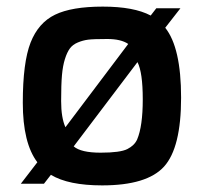

<svg xmlns="http://www.w3.org/2000/svg" viewBox="-20 -556 616 581"><path d="M93 -65Q49 -123 49 -245Q49 -367 72.5 -427Q96 -487 146.5 -511.5Q197 -536 291 -536Q385 -536 436 -509L453 -531H526L480 -472Q528 -412 528 -260.5Q528 -109 476.5 -52Q425 5 289 5Q187 5 134 -27L113 0H43ZM178 -171 368 -423Q346 -438 304.5 -438Q263 -438 247 -436Q231 -434 215.5 -427.5Q200 -421 191.5 -409.5Q183 -398 176.5 -377.5Q170 -357 167.5 -328.5Q165 -300 165 -250Q165 -200 178 -171ZM395 -134Q412 -174 412 -255.5Q412 -337 396 -368L203 -113Q225 -94 284.5 -94Q344 -94 365.5 -105Q387 -116 395 -134Z"/></svg>

Font: Exo
Style: DemiBold
Weight: 600
Designer: Natanael Gama
Version: Version 1.00